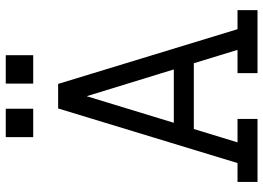

<svg xmlns="http://www.w3.org/2000/svg" viewBox="-146 -786 932 680"><g transform="rotate(-90 320.0 -446.0)"><path d="M174.3 -794.4V-891.6H274.9V-794.4ZM363.8 -794.4V-891.6H464.4V-794.4ZM15.6 0V-70.8H82.5L275.9 -706.1H362.8L556.6 -70.8H624V0H400.9V-70.8H483.4L436 -225.6H203.1L155.8 -70.8H238.8V0ZM319.3 -605 225.1 -296.4H414.1Z"/></g></svg>

Font: Kay Pho Du Medium
Style: Regular
Weight: 500
Designer: Victor Gaultney, Khu Oo Reh
Foundry: SIL International
Version: Version 3.000